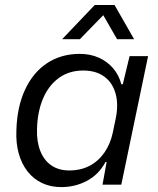

<svg xmlns="http://www.w3.org/2000/svg" viewBox="-20 -754 646 784"><path d="M230.1 10Q186.4 10 151.6 -6.6Q116.7 -23.1 92.5 -54Q68.3 -84.9 56.4 -127.4Q44.6 -169.9 46.9 -222.4Q49.7 -317.6 82.2 -387.7Q114.7 -457.9 172 -495.9Q229.3 -534 306 -534Q348.9 -534 383.6 -518.4Q418.3 -502.9 442 -475.1Q465.7 -447.4 475.4 -409.9H481.4L509.1 -524.7H584.7L475.3 0H398.6L415.4 -92.4L411 -92.7Q383.4 -41.3 335.1 -15.6Q286.9 10 230.1 10ZM262.6 -58Q310.1 -58 346.2 -77.1Q382.3 -96.3 406.7 -131.6Q431.1 -167 440.7 -213.1L451.9 -267Q464.6 -326.1 452.2 -371.1Q439.9 -416 406.1 -441Q372.3 -466 319.9 -466Q262 -466 220.3 -435.6Q178.6 -405.3 155.7 -351.5Q132.9 -297.7 131.1 -226.7Q129.4 -175.6 144.6 -137.4Q159.7 -99.3 189.7 -78.6Q219.7 -58 262.6 -58ZM233.6 -593.9 366.9 -733.6H447.7L527.6 -593.9H458L401.7 -692L306 -593.9Z"/></svg>

Font: Mona Sans
Style: Italic
Weight: 200
Italic angle: -11.6951°
Designer: Deni Anggara
Foundry: GitHub
Version: Version 2.000